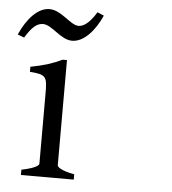

<svg xmlns="http://www.w3.org/2000/svg" viewBox="-77 -714 681 760"><g transform="rotate(5 264.0 -334.0)"><path d="M176 -51V-469H159C123 -452 91 -441 34 -430V-410C101 -405 103 -396 103 -327V-51C103 -45 92 -33 34 -21V0H244V-21C190 -31 176 -45 176 -51ZM306 -657 280 -668C247 -614 223 -608 209 -608C177 -608 138 -664 90 -664C43 -664 1 -616 -27 -553L-1 -543C21 -578 41 -603 69 -603C106 -603 143 -547 189 -547C236 -547 279 -596 306 -657Z"/></g></svg>

Font: Temporarium
Style: Regular
Weight: 400
Version: Version 1.1